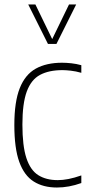

<svg xmlns="http://www.w3.org/2000/svg" viewBox="-20 -828 391 857"><path d="M234 9Q173 9 130.5 -17.8Q88 -44.5 66 -105.5Q44 -166.5 44 -270Q44 -373.5 68.2 -434.5Q92.5 -495.5 140 -521.8Q187.5 -548 257 -548Q276.5 -548 299 -545.5Q321.5 -543 343 -537V-503Q318.5 -510 296 -512.5Q273.5 -515 259 -515Q198.5 -515 158.8 -493.8Q119 -472.5 99.5 -419.5Q80 -366.5 80 -272Q80 -176.5 97.8 -122.5Q115.5 -68.5 150.8 -46.2Q186 -24 238 -24Q260 -24 285.8 -29Q311.5 -34 343 -45V-11Q287.5 9 234 9ZM194 -632 106 -808H138L213 -653.5L288 -808H320L232 -632Z"/></svg>

Font: Encode Sans Condensed Condensed Thin
Style: Regular
Weight: 100
Width: 3
Designer: Multiple Designers
Foundry: Impallari Type
Version: Version 3.000; ttfautohint (v1.8.3) -l 8 -r 50 -G 200 -x 14 